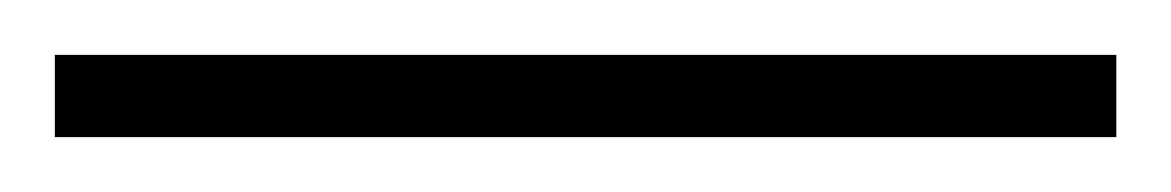

<svg xmlns="http://www.w3.org/2000/svg" viewBox="-20 128 427 70"><path d="M0 148H387V178H0Z"/></svg>

Font: Gruenewald VA
Style: Regular
Weight: 400
Designer: Peter Wiegel
Foundry: Peter Wiegel, nach dem Schriftentwurf von Dr. H. Gr¸newald
Version: Version 0.007